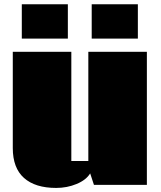

<svg xmlns="http://www.w3.org/2000/svg" viewBox="-20 -882 768 916"><path d="M41 0ZM637.7 -861.8V-697.8H417.5V-861.8ZM303.7 -861.8V-697.8H84V-861.8ZM248 14.6Q147.9 14.6 94.5 -33Q41 -80.6 41 -175.8V-634.8H320.3V-113.8H401.4V-634.8H680.7V0H428.2L410.2 -54.7Q390.6 -22.9 345.2 -4.2Q299.8 14.6 248 14.6Z"/></svg>

Font: Coda
Style: Heavy
Weight: 800
Version: Version 2.000; ttfautohint (v0.8) -r 50 -G 200 -x